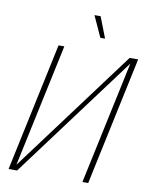

<svg xmlns="http://www.w3.org/2000/svg" viewBox="-97 -976 809 1045"><g transform="rotate(10 307.5 -453.0)"><path d="M24 0 175 -710H207L62 -30L568 -710H615L464 0H432L577 -680L71 0ZM392 -790 339 -906H373L418 -790Z"/></g></svg>

Font: Geist Mono Thin
Style: Italic
Weight: 100
Italic angle: -12°
Monospace: yes
Designer: Basement.studio, Andrés Briganti, Mateo Zaragoza
Foundry: Basement.studio, Vercel, Andrés Briganti, Guido Ferreyra, Mateo Zaragoza
Version: Version 1.500; ttfautohint (v1.8.4.7-5d5b)